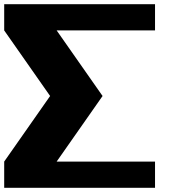

<svg xmlns="http://www.w3.org/2000/svg" viewBox="-20 -895 884 915"><path d="M250 -125H718.8V0H0V-125L218.8 -437.5L0 -750V-875H718.8V-750H250L468.8 -437.5Z"/></svg>

Font: CraftyPE
Style: Regular
Weight: 400
Designer: Erek Butcher
Foundry: Haunted Coop
Version: Version 0.018;April 4, 2024;FontCreator 15.0.0.2962 64-bit